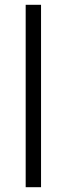

<svg xmlns="http://www.w3.org/2000/svg" viewBox="-20 -780 278 800"><path d="M87 -760H151V0H87Z"/></svg>

Font: OpenSansMMV
Style: Light
Weight: 300
Foundry: Ascender Corporation
Version: Version 4.001